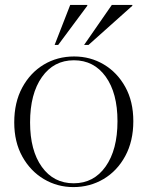

<svg xmlns="http://www.w3.org/2000/svg" viewBox="-20 -752 601 782"><path d="M279 10Q213.5 10 158.8 -22.5Q104 -55 71 -114.2Q38 -173.5 38 -253.5Q38 -335 70.5 -395.2Q103 -455.5 158.2 -488.8Q213.5 -522 282 -522Q348 -522 402.8 -489.5Q457.5 -457 490.2 -398Q523 -339 523 -258.5Q523 -177 490.2 -116.5Q457.5 -56 402 -23Q346.5 10 279 10ZM280 -5.5Q362 -5.5 410.2 -73.8Q458.5 -142 458.5 -258.5Q458.5 -373 410.5 -439.8Q362.5 -506.5 281 -506.5Q199 -506.5 150.8 -438.2Q102.5 -370 102.5 -253.5Q102.5 -139 150.5 -72.2Q198.5 -5.5 280 -5.5ZM322.5 -569 435.5 -732H519V-728.5L340.5 -569ZM202.5 -569 266 -732H335.5V-728.5L217 -569Z"/></svg>

Font: Newsreader Display Light
Style: Regular
Weight: 300
Designer: Hugues Gentile
Foundry: Production Type
Version: Version 1.001